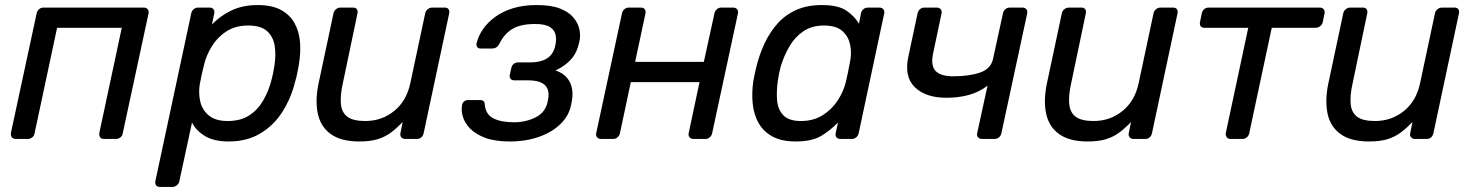

<svg xmlns="http://www.w3.org/2000/svg" viewBox="-20 -550 5827 760"><path d="M42 0Q32 0 27 -6.5Q22 -13 23 -23L125 -497Q127 -507 134.5 -513.5Q142 -520 152 -520H549Q559 -520 564.5 -513.5Q570 -507 568 -497L466 -23Q465 -13 457 -6.5Q449 0 439 0H391Q381 0 376.5 -6.5Q372 -13 373 -23L462 -440H206L117 -23Q116 -13 108 -6.5Q100 0 90 0Z M613 190Q603 190 598 183.5Q593 177 595 167L737 -497Q739 -507 746.5 -513.5Q754 -520 764 -520H810Q820 -520 825 -513.5Q830 -507 828 -497L819 -453Q850 -486 895 -508Q940 -530 1000 -530Q1056 -530 1091.5 -511Q1127 -492 1145.5 -459Q1164 -426 1167.5 -384Q1171 -342 1163 -294Q1160 -278 1156.5 -260Q1153 -242 1148 -226Q1133 -164 1099.5 -110Q1066 -56 1012.5 -23Q959 10 885 10Q827 10 791.5 -11.5Q756 -33 740 -65L690 167Q688 177 680 183.5Q672 190 662 190ZM881 -71Q933 -71 967 -93.5Q1001 -116 1022 -152.5Q1043 -189 1054 -231Q1058 -246 1061 -260Q1064 -274 1066 -289Q1073 -331 1067.5 -367.5Q1062 -404 1037.5 -426.5Q1013 -449 962 -449Q912 -449 876.5 -426Q841 -403 819 -367.5Q797 -332 788 -295Q784 -279 779 -257Q774 -235 771 -218Q765 -183 772.5 -149Q780 -115 806.5 -93Q833 -71 881 -71Z M1402 10Q1331 10 1290.5 -18.5Q1250 -47 1238.5 -98Q1227 -149 1240 -215L1300 -497Q1302 -507 1310 -513.5Q1318 -520 1328 -520H1378Q1388 -520 1392.5 -513.5Q1397 -507 1395 -497L1337 -220Q1326 -171 1329.5 -137.5Q1333 -104 1355.5 -87.5Q1378 -71 1426 -71Q1491 -71 1540 -110.5Q1589 -150 1604 -220L1663 -497Q1665 -507 1673 -513.5Q1681 -520 1691 -520H1740Q1751 -520 1755.5 -513.5Q1760 -507 1758 -497L1657 -23Q1655 -13 1648 -6.5Q1641 0 1630 0H1584Q1574 0 1568.5 -6.5Q1563 -13 1565 -23L1574 -67Q1552 -44 1529 -26.5Q1506 -9 1476.5 0.5Q1447 10 1402 10Z M1998 10Q1939 10 1900.5 -4.5Q1862 -19 1840.5 -41.5Q1819 -64 1812 -88.5Q1805 -113 1809 -134Q1810 -143 1817 -148.5Q1824 -154 1833 -154H1879Q1889 -154 1894 -149.5Q1899 -145 1899 -135Q1903 -96 1934 -81Q1965 -66 2014 -66Q2062 -66 2101 -86Q2140 -106 2148 -149Q2158 -190 2139 -211Q2120 -232 2070 -232H2016Q2006 -232 2001 -238Q1996 -244 1998 -254L2004 -281Q2006 -291 2013.5 -297Q2021 -303 2031 -303H2079Q2120 -303 2145.5 -319Q2171 -335 2178 -370Q2183 -391 2179.5 -410.5Q2176 -430 2157.5 -442.5Q2139 -455 2098 -455Q2040 -455 2007.5 -435Q1975 -415 1957 -377Q1951 -366 1944 -362Q1937 -358 1928 -358H1882Q1874 -358 1869.5 -363Q1865 -368 1866 -377Q1873 -407 1891.5 -434Q1910 -461 1940 -483Q1970 -505 2011 -517.5Q2052 -530 2104 -530Q2161 -530 2196 -516.5Q2231 -503 2249.5 -481Q2268 -459 2273.5 -433.5Q2279 -408 2273 -384Q2265 -344 2242 -317Q2219 -290 2179 -271Q2207 -262 2223.5 -243Q2240 -224 2244.5 -197.5Q2249 -171 2241 -137Q2233 -93 2199.5 -60Q2166 -27 2114 -8.5Q2062 10 1998 10Z M2359 0Q2349 0 2343.5 -6.5Q2338 -13 2340 -23L2442 -497Q2444 -507 2451.5 -513.5Q2459 -520 2469 -520H2517Q2527 -520 2532 -513.5Q2537 -507 2535 -497L2494 -305H2766L2808 -497Q2810 -507 2817.5 -513.5Q2825 -520 2835 -520H2882Q2892 -520 2897.5 -513.5Q2903 -507 2901 -497L2799 -23Q2797 -13 2789.5 -6.5Q2782 0 2772 0H2725Q2715 0 2709.5 -6.5Q2704 -13 2706 -23L2749 -225H2477L2434 -23Q2432 -13 2424.5 -6.5Q2417 0 2407 0Z M3129 10Q3074 10 3038 -9.5Q3002 -29 2983 -62.5Q2964 -96 2959.5 -139Q2955 -182 2962 -230Q2965 -246 2968 -260Q2971 -274 2975 -290Q2987 -337 3007 -379.5Q3027 -422 3057.5 -456.5Q3088 -491 3131.5 -510.5Q3175 -530 3233 -530Q3297 -530 3329.5 -508.5Q3362 -487 3380 -456L3388 -497Q3390 -507 3397.5 -513.5Q3405 -520 3416 -520H3461Q3471 -520 3476.5 -513.5Q3482 -507 3480 -497L3379 -23Q3377 -13 3369.5 -6.5Q3362 0 3352 0H3306Q3296 0 3291 -6.5Q3286 -13 3288 -23L3297 -65Q3266 -33 3229.5 -11.5Q3193 10 3129 10ZM3150 -71Q3200 -71 3236.5 -94Q3273 -117 3296 -152.5Q3319 -188 3328 -225Q3332 -241 3336.5 -263.5Q3341 -286 3344 -302Q3352 -337 3345.5 -371Q3339 -405 3314.5 -427Q3290 -449 3241 -449Q3194 -449 3160.5 -426.5Q3127 -404 3105.5 -367.5Q3084 -331 3071 -289Q3067 -274 3064 -260Q3061 -246 3059 -231Q3053 -189 3056 -152.5Q3059 -116 3081 -93.5Q3103 -71 3150 -71Z M3867 0Q3857 0 3851.5 -6.5Q3846 -13 3848 -23L3889 -211Q3857 -186 3816 -174.5Q3775 -163 3726 -163Q3644 -163 3601 -205Q3558 -247 3576 -328L3612 -497Q3614 -507 3621.5 -513.5Q3629 -520 3639 -520H3688Q3698 -520 3703.5 -513.5Q3709 -507 3707 -497L3674 -341Q3663 -291 3683 -269.5Q3703 -248 3754 -248Q3817 -248 3860 -263Q3903 -278 3911 -318L3950 -497Q3952 -507 3959.5 -513.5Q3967 -520 3977 -520H4027Q4037 -520 4042.5 -513.5Q4048 -507 4046 -497L3944 -23Q3942 -13 3934.5 -6.5Q3927 0 3917 0Z M4285 10Q4214 10 4173.5 -18.5Q4133 -47 4121.5 -98Q4110 -149 4123 -215L4183 -497Q4185 -507 4193 -513.5Q4201 -520 4211 -520H4261Q4271 -520 4275.5 -513.5Q4280 -507 4278 -497L4220 -220Q4209 -171 4212.5 -137.5Q4216 -104 4238.5 -87.5Q4261 -71 4309 -71Q4374 -71 4423 -110.5Q4472 -150 4487 -220L4546 -497Q4548 -507 4556 -513.5Q4564 -520 4574 -520H4623Q4634 -520 4638.5 -513.5Q4643 -507 4641 -497L4540 -23Q4538 -13 4531 -6.5Q4524 0 4513 0H4467Q4457 0 4451.5 -6.5Q4446 -13 4448 -23L4457 -67Q4435 -44 4412 -26.5Q4389 -9 4359.5 0.5Q4330 10 4285 10Z M4851 0Q4841 0 4836 -6.5Q4831 -13 4832 -23L4921 -440H4748Q4737 -440 4732.5 -446.5Q4728 -453 4730 -463L4737 -497Q4739 -507 4746.5 -513.5Q4754 -520 4764 -520H5204Q5214 -520 5219.5 -513.5Q5225 -507 5223 -497L5216 -463Q5214 -453 5206 -446.5Q5198 -440 5187 -440H5014L4925 -23Q4923 -13 4915.5 -6.5Q4908 0 4898 0Z M5399 10Q5328 10 5287.5 -18.5Q5247 -47 5235.5 -98Q5224 -149 5237 -215L5297 -497Q5299 -507 5307 -513.5Q5315 -520 5325 -520H5375Q5385 -520 5389.5 -513.5Q5394 -507 5392 -497L5334 -220Q5323 -171 5326.5 -137.5Q5330 -104 5352.5 -87.5Q5375 -71 5423 -71Q5488 -71 5537 -110.5Q5586 -150 5601 -220L5660 -497Q5662 -507 5670 -513.5Q5678 -520 5688 -520H5737Q5748 -520 5752.5 -513.5Q5757 -507 5755 -497L5654 -23Q5652 -13 5645 -6.5Q5638 0 5627 0H5581Q5571 0 5565.5 -6.5Q5560 -13 5562 -23L5571 -67Q5549 -44 5526 -26.5Q5503 -9 5473.5 0.5Q5444 10 5399 10Z"/></svg>

Font: Rubik
Style: Italic
Weight: 400
Italic angle: -12°
Designer: Hubert and Fischer
Foundry: Hubert and Fischer
Version: Version 2.300;gftools[0.9.30]